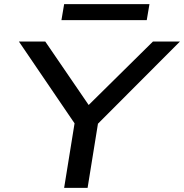

<svg xmlns="http://www.w3.org/2000/svg" viewBox="-20 -905 887 925"><path d="M289 0 347 -359 356 -286 71 -705H198L408 -398H406L717 -705H847L429 -286L460 -359L402 0ZM276 -808 289 -885H700L687 -808Z"/></svg>

Font: Nunito Sans 7pt Expanded Medium
Style: Italic
Weight: 500
Width: 7
Italic angle: -9°
Designer: Vernon Adams
Foundry: Vernon Adams
Version: Version 3.101;gftools[0.9.27]